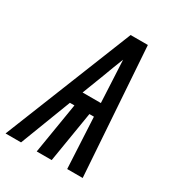

<svg xmlns="http://www.w3.org/2000/svg" viewBox="-204 -845 879 955"><g transform="rotate(30 236.0 -367.5)"><path d="M-28 0 266 -735H365L415 0H326L311 -292H285L237 0H151L199 -292H173L61 0ZM202 -368H307L301 -490Q300 -520 298 -550Q296 -580 295 -610Q283 -580 271.5 -550Q260 -520 249 -490Z"/></g></svg>

Font: Iosevka SS04 Medium
Style: Italic
Weight: 500
Italic angle: -9°
Monospace: yes
Designer: Belleve Invis
Foundry: Belleve Invis
Version: Version 19.0.0; ttfautohint (v1.8.4)